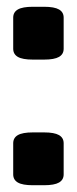

<svg xmlns="http://www.w3.org/2000/svg" viewBox="-20 -545 228 567"><path d="M77 -369Q46.5 -369 32.7 -377Q19 -385 19 -401V-493Q19 -509 32.7 -517Q46.5 -525 77 -525H110Q140.5 -525 154.3 -517Q168 -509 168 -493V-401Q168 -385 154.3 -377Q140.5 -369 110 -369ZM77 2Q46.5 2 32.7 -6Q19 -14 19 -30V-122Q19 -138 32.7 -146Q46.5 -154 77 -154H110Q140.5 -154 154.3 -146Q168 -138 168 -122V-30Q168 -14 154.3 -6Q140.5 2 110 2Z"/></svg>

Font: Asap Condensed VF Beta
Style: Regular
Weight: 400
Designer: Pablo Cosgaya
Foundry: Omnibus-Type
Version: Version 1.008